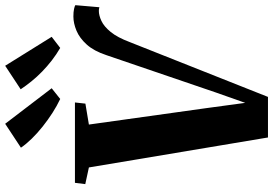

<svg xmlns="http://www.w3.org/2000/svg" viewBox="-177 -876 1057 743"><g transform="rotate(-90 351.5 -504.5)"><path d="M191 4 75 -689 10.5 -703 15.5 -743H326.5L322 -702.5L241 -689L304.5 -235L332 -32L305 -27.5L365 -197.5L509.5 -621Q525.5 -669.5 550.5 -697.2Q575.5 -725 604.2 -737Q633 -749 659 -749Q677 -749 688.2 -746.5Q699.5 -744 703 -741.5L695 -648.5Q691 -649.5 688.2 -650Q685.5 -650.5 681 -650.5Q663.5 -650.5 642 -640.5Q620.5 -630.5 599.2 -604.5Q578 -578.5 560 -530.5L348 4ZM580.5 -833 537.5 -800Q512.5 -814.5 489.2 -832.5Q466 -850.5 445.8 -870.2Q425.5 -890 408.5 -911Q391.5 -932 377.5 -953L468.5 -1013ZM381.5 -833 340 -800Q313.5 -812.5 286.2 -830Q259 -847.5 233.2 -868Q207.5 -888.5 186.5 -910Q165.5 -931.5 151.5 -952L244 -1013Z"/></g></svg>

Font: Merriweather 60pt ExtraBold
Style: Italic
Weight: 800
Italic angle: -7.8°
Version: Version 2.101